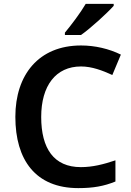

<svg xmlns="http://www.w3.org/2000/svg" viewBox="-20 -1024 675 988"><path d="M565 -994V-1004H421C395 -959 345 -893 314 -856V-844H397C447 -879 532 -957 565 -994ZM397 -682C453 -682 508 -661 558 -638L602 -743C541 -773 469 -790 397 -790C179 -790 59 -639 59 -423C59 -201 163 -56 383 -56C460 -56 515 -66 574 -90V-199C512 -178 456 -164 396 -164C257 -164 192 -260 192 -422C192 -583 267 -682 397 -682Z"/></svg>

Font: Noto Sans Malayalam UI SemiBold
Style: Regular
Weight: 600
Designer: Jelle Bosma - Monotype Design Team
Foundry: Monotype Imaging Inc.
Version: Version 2.104